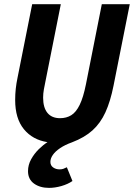

<svg xmlns="http://www.w3.org/2000/svg" viewBox="-20 -672 641 919"><path d="M214.9 227.3Q171.4 227.3 142.8 206.7Q114.1 186.1 114.1 147.1Q114.1 117.4 128.9 90.5Q143.8 63.6 165.4 42.3Q187.1 21.1 207.2 8.4Q136.1 -2.6 94.3 -53.7Q52.6 -104.8 52.6 -193.2Q52.6 -221.4 55.4 -247Q58.2 -272.6 63.9 -299.9L134 -651.8H271.1L198 -284.8Q193.7 -264.1 190 -244.1Q186.4 -224.1 186.4 -204.5Q186.4 -157.1 207.1 -131.7Q227.8 -106.3 267.3 -106.3Q297.9 -106.3 321 -120.5Q344 -134.6 361.4 -170.1Q378.8 -205.6 391.5 -269.3L467.3 -651.8H601.1L523.3 -261.3Q508.3 -186.3 484.6 -134.4Q460.9 -82.5 422.8 -48.1Q384.8 -13.7 324.5 9.3Q291.3 21.1 267.9 36.9Q244.5 52.6 232.9 69.5Q221.2 86.4 221.2 102.8Q221.2 120.1 234.4 129.4Q247.5 138.7 265.4 138.7Q275 138.7 282.8 136.1Q290.5 133.4 300 128.6L326.8 194.4Q304.8 209.6 273.9 218.5Q243.1 227.3 214.9 227.3Z"/></svg>

Font: SourceCodeVF
Style: Italic
Weight: 200
Italic angle: -11°
Monospace: yes
Designer: Paul D. Hunt, Teo Tuominen
Foundry: Adobe
Version: Version 1.026;hotconv 1.1.0;makeotfexe 2.6.0